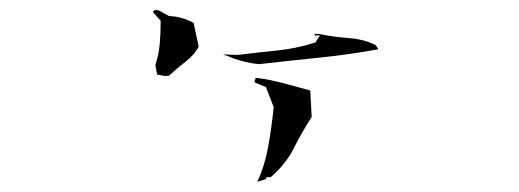

<svg xmlns="http://www.w3.org/2000/svg" viewBox="-20 -385 1040 385"><path d="M515.1 -29.8H522.9Q553.2 -56.2 568.4 -86.4Q584 -117.7 605 -150.4L602.1 -203.6Q574.7 -210.9 557.9 -215.6Q541 -220.2 531.7 -222.2Q513.7 -226.6 492.7 -229L490.7 -222.2V-219.7L513.2 -210.4L528.8 -170.4Q524.9 -130.4 517.6 -89.8Q510.7 -52.2 495.6 -19.5L497.6 -21L512.2 -25.4ZM302.2 -341.8Q302.2 -318.4 300.3 -296.6Q298.3 -274.9 291.5 -254.4L294.9 -235.8L308.1 -232.9H318.4Q334 -247.1 352.5 -261.7Q370.6 -275.9 378.4 -291.5L368.2 -338.9Q354 -347.7 332.5 -351.6Q326.2 -352.5 318.8 -353L296.9 -364.7H289.6L286.6 -360.8L302.2 -343.3ZM610.8 -316.9V-314H621.6L612.3 -299.8Q574.2 -287.6 535.4 -283.7Q496.6 -279.8 457 -274.9L426.8 -275.9Q437.5 -272.5 447.8 -268.1Q471.7 -259.3 499 -256.3Q559.6 -263.2 621.3 -269.5Q683.1 -275.9 737.8 -286.1L738.8 -287.6H737.8L733.4 -294.4Q710.9 -306.2 680.2 -308.6Q647.9 -311 619.6 -316.9Z"/></svg>

Font: Bakudai
Style: Light
Weight: 300
Version: Version 1.48